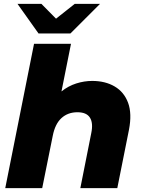

<svg xmlns="http://www.w3.org/2000/svg" viewBox="-20 -967 736 987"><path d="M454 -551Q521 -551 569.5 -522.5Q618 -494 638.5 -438.5Q659 -383 643 -300L583 0H393L449 -282Q460 -334 442.5 -362Q425 -390 378 -390Q329 -390 296 -360Q263 -330 251 -268L197 0H7L155 -742H345L296 -497Q331 -525 372 -538Q413 -551 454 -551ZM178 -795 70 -947H193L268 -871L364 -947H494L342 -795Z"/></svg>

Font: Montserrat ExtraBold
Style: Italic
Weight: 800
Italic angle: -11.3°
Designer: Julieta Ulanovsky
Foundry: Julieta Ulanovsky
Version: Version 9.000; ttfautohint (v1.8.4.7-5d5b)